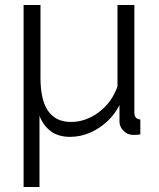

<svg xmlns="http://www.w3.org/2000/svg" viewBox="-20 -541 640 773"><path d="M75 212V-521H143V-227Q143 -50 266 -50Q325 -50 377.5 -89Q430 -128 453 -193V-521H521V-88Q521 -61 545 -60V0Q533 2 526 2Q519 2 512 2Q490 0 475.5 -16Q461 -32 461 -52V-118Q444 -83 413 -53.5Q382 -24 343 -7Q304 10 262 10Q214 10 183.5 -13.5Q153 -37 139 -75V212Z"/></svg>

Font: Raleway
Style: Regular
Weight: 400
Designer: Matt McInerney, Pablo Impallari, Rodrigo Fuenzalida
Foundry: Matt McInerney, Pablo Impallari, Rodrigo Fuenzalida
Version: Version 4.101;RELEASE